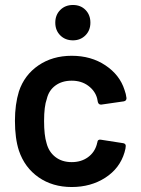

<svg xmlns="http://www.w3.org/2000/svg" viewBox="-20 -743 568 771"><path d="M56 -138Q40 -187 40 -258Q40 -324 56 -376Q78 -442 134.5 -480.5Q191 -519 268 -519Q346 -519 403.5 -480.5Q461 -442 480 -382Q486 -366 488 -349Q488 -338 477 -336L387 -323H385Q376 -323 373 -333L370 -348Q362 -378 334.5 -398.5Q307 -419 268 -419Q229 -419 202.5 -399.5Q176 -380 168 -346Q157 -316 157 -257Q157 -200 167 -168Q176 -133 202.5 -112.5Q229 -92 268 -92Q306 -92 333 -111.5Q360 -131 369 -164Q370 -166 370 -169Q371 -170 371 -172Q372 -184 385 -182L475 -168Q485 -166 485 -157Q485 -148 480 -131Q461 -67 403 -29.5Q345 8 268 8Q191 8 135 -31Q79 -70 56 -138ZM202 -652Q202 -683 222 -703Q242 -723 273 -723Q304 -723 323.5 -703Q343 -683 343 -652Q343 -621 323 -601Q303 -581 273 -581Q242 -581 222 -601Q202 -621 202 -652Z"/></svg>

Font: Barlow SemiBold
Style: Regular
Weight: 600
Designer: Jeremy Tribby
Foundry: Tribby Type
Version: Version 1.422